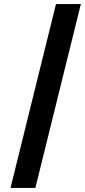

<svg xmlns="http://www.w3.org/2000/svg" viewBox="-20 -880 420 950"><path d="M155 50H32L257 -860H380Z"/></svg>

Font: TypoPRO Sinkin Sans
Style: 600 SemiBold Italic
Weight: 600
Italic angle: -112°
Designer: Keith Bates
Foundry: K-Type
Version: Sinkin Sans (version 1.0)  by Keith Bates   •   © 2014   www